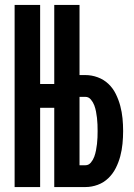

<svg xmlns="http://www.w3.org/2000/svg" viewBox="-20 -755 540 775"><path d="M39 0V-735H142V-416H199V-735H301V-452H325Q350 -452 374.5 -443Q399 -434 417.5 -416.5Q436 -399 447.5 -375.5Q459 -352 465.5 -327.5Q472 -303 474.5 -277.5Q477 -252 477 -226Q477 -201 474.5 -175Q472 -149 465.5 -124.5Q459 -100 447.5 -77Q436 -54 417.5 -36Q399 -18 374.5 -9Q350 0 325 0H199V-320H142V0ZM325 -88Q338 -88 347 -99Q356 -110 360.5 -122.5Q365 -135 367.5 -148Q370 -161 371.5 -174Q373 -187 373.5 -200Q374 -213 374 -226Q374 -239 373.5 -252.5Q373 -266 371.5 -279Q370 -292 367.5 -305Q365 -318 360.5 -330Q356 -342 347 -353Q338 -364 325 -364H301V-88Z"/></svg>

Font: Iosevka SS04
Style: Bold
Weight: 700
Monospace: yes
Designer: Belleve Invis
Foundry: Belleve Invis
Version: Version 19.0.0; ttfautohint (v1.8.4)